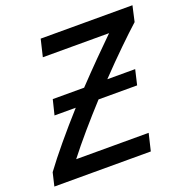

<svg xmlns="http://www.w3.org/2000/svg" viewBox="-139 -809 902 926"><g transform="rotate(-20 311.5 -346.5)"><path d="M-15 0 1 -68Q40 -121 95 -187Q150 -253 212 -322H103L122 -399H283Q339 -458 392 -511.5Q445 -565 486 -605H146L167 -693H638L620 -613Q581 -578 523.5 -522Q466 -466 402 -399H545L527 -322H329Q274 -262 222 -201.5Q170 -141 129 -88H501L480 0Z"/></g></svg>

Font: Ubuntu Sans Medium
Style: Italic
Weight: 500
Italic angle: -13.5°
Designer: Dalton Maag Ltd
Foundry: Dalton Maag Ltd
Version: Version 1.006